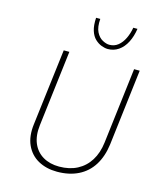

<svg xmlns="http://www.w3.org/2000/svg" viewBox="-136 -1045 978 1152"><g transform="rotate(15 353.0 -468.5)"><path d="M157 -235Q149 -169 169 -122Q189 -75 231.5 -50Q274 -25 332 -25Q396 -25 444 -50Q492 -75 521.5 -122Q551 -169 559 -235L616 -706H651L594 -233Q584 -156 550 -102Q516 -48 459.5 -20Q403 8 328 8Q261 8 210.5 -20Q160 -48 135.5 -102Q111 -156 121 -233L179 -706H214ZM432 -782Q414 -782 392.5 -790Q371 -798 352 -816Q333 -834 323 -865.5Q313 -897 316 -945H342Q338 -893 353 -863.5Q368 -834 391.5 -821.5Q415 -809 434 -809Q465 -809 488 -827.5Q511 -846 526 -877.5Q541 -909 547 -945H573Q566 -897 547 -860Q528 -823 498.5 -802.5Q469 -782 432 -782Z"/></g></svg>

Font: Josefin Sans ExtraLight
Style: Italic
Weight: 250
Italic angle: -7°
Designer: Santiago Orozco
Foundry: Typemade
Version: Version 2.000